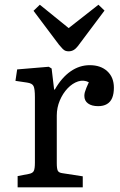

<svg xmlns="http://www.w3.org/2000/svg" viewBox="-20 -799 513 819"><path d="M55.2 0V-47.9L103 -57.1Q119.1 -60.1 124 -69.6Q128.9 -79.1 128.9 -105V-384.8Q128.9 -419.9 123 -431.9Q117.2 -443.8 95.2 -446.8L45.9 -454.1L53.2 -502.9L188 -514.2L200.2 -506.8L210.9 -417H213.9Q242.7 -467.8 280.8 -494.4Q318.8 -521 362.8 -521Q409.7 -521 437.7 -495.1Q465.8 -469.2 465.8 -424.8Q465.8 -398.9 458.5 -381.3Q451.2 -363.8 436 -355Q420.9 -346.2 398.9 -346.2Q371.1 -346.2 355.5 -357.7Q339.8 -369.1 339.8 -390.1Q339.8 -397.9 342 -406Q344.2 -414.1 348.6 -424.6Q353 -435.1 358.9 -448.2Q336.9 -459.5 313 -451.7Q289.1 -443.8 268.6 -422.4Q248 -400.9 235.1 -370.4Q222.2 -339.8 222.2 -306.2V-103Q222.2 -79.1 226.6 -70.6Q231 -62 247.1 -60.1L333 -46.9V0ZM272.9 -580.1Q266.1 -580.1 260 -582Q253.9 -584 247.3 -590.6Q240.7 -597.2 231.9 -607.9L123 -752.9L149.9 -778.8L272.9 -679.2L399.9 -778.8L425.8 -753.9L312 -602.1Q303.2 -590.8 293.7 -585.4Q284.2 -580.1 272.9 -580.1Z"/></svg>

Font: Literata
Style: Regular
Weight: 400
Designer: Latin by Veronika Burian and Jose Scaglione. Greek by Irene Vlachou. Cyrillic by Vera Evstafieva.
Foundry: TypeTogether
Version: Version 3.002